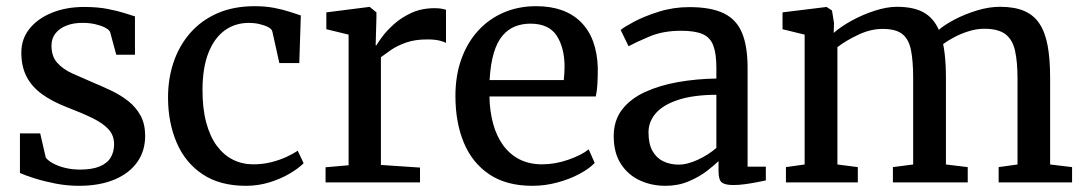

<svg xmlns="http://www.w3.org/2000/svg" viewBox="-20 -590 3511 621"><path d="M235 11Q197.5 11 160 3.8Q122.5 -3.5 91.8 -13.2Q61 -23 44.5 -30.5V-158.5H110L128 -80.5Q134.5 -71 151.2 -61.8Q168 -52.5 190.8 -47Q213.5 -41.5 238.5 -41.5Q278 -41.5 302.5 -51.8Q327 -62 338 -80.5Q349 -99 349 -123.5Q349 -152 331 -171.8Q313 -191.5 279.2 -208Q245.5 -224.5 197 -243Q148 -262 115.2 -286Q82.5 -310 65.8 -342.5Q49 -375 49 -420Q49 -464.5 75.8 -497.5Q102.5 -530.5 148.5 -549Q194.5 -567.5 252 -567.5Q295 -567.5 327.5 -561.2Q360 -555 382.2 -547.8Q404.5 -540.5 416.5 -537V-413H356L336 -487Q331.5 -495 318.2 -501.5Q305 -508 286.8 -512Q268.5 -516 249 -516Q218 -516.5 194.8 -507.2Q171.5 -498 159 -481.5Q146.5 -465 146.5 -442.5Q146.5 -407.5 165.2 -386.8Q184 -366 213.8 -352.5Q243.5 -339 276.5 -325Q309 -311.5 340 -296.8Q371 -282 395.5 -262.5Q420 -243 434.8 -215.8Q449.5 -188.5 449.5 -150.5Q449.5 -102 424 -65.8Q398.5 -29.5 350.2 -9.2Q302 11 235 11Z M775.5 11Q691.5 11 635.5 -26.2Q579.5 -63.5 551.8 -127.8Q524 -192 523.5 -272Q523 -333.5 541 -387.5Q559 -441.5 594.5 -482.5Q630 -523.5 682.5 -546.8Q735 -570 804 -570Q838 -570 866.8 -564.5Q895.5 -559 917.2 -551.8Q939 -544.5 953 -540L948 -386H883.5L861 -487.5Q859.5 -496 847.5 -502.2Q835.5 -508.5 819 -512.2Q802.5 -516 785.5 -516Q740.5 -516 707 -491.8Q673.5 -467.5 654.5 -420Q635.5 -372.5 635 -302.5Q634.5 -240.5 646.8 -194.5Q659 -148.5 681.2 -118.5Q703.5 -88.5 733.5 -73.5Q763.5 -58.5 799 -58.5Q829.5 -58.5 856.5 -65.2Q883.5 -72 905.5 -82Q927.5 -92 943 -102.5L962 -62Q945 -45 916 -28Q887 -11 850.8 0Q814.5 11 775.5 11Z M1033 0V-49L1107.5 -55.5V-478L1035.5 -495.5V-550L1173.5 -567.5H1176L1197.5 -550V-532L1195 -443.5H1197.5Q1202 -451.5 1216 -470.8Q1230 -490 1253.8 -511.5Q1277.5 -533 1310.5 -548.2Q1343.5 -563.5 1385.5 -563.5Q1400 -563.5 1408.5 -561.8Q1417 -560 1422.5 -558.5V-451Q1416.5 -455 1401.2 -458.8Q1386 -462.5 1362 -462.5Q1321.5 -462.5 1293 -452.2Q1264.5 -442 1245.2 -428.8Q1226 -415.5 1212 -405V-56.5L1338.5 -48V0Z M1702 11Q1618 11 1562.8 -26Q1507.5 -63 1480.2 -128.5Q1453 -194 1453 -279.5Q1453 -345.5 1472.2 -399Q1491.5 -452.5 1526.5 -490.8Q1561.5 -529 1609.2 -549.5Q1657 -570 1714 -570Q1807.5 -570 1859 -518.5Q1910.5 -467 1913.5 -370.5Q1913.5 -340.5 1912.2 -318Q1911 -295.5 1907 -278H1563Q1564 -230 1575 -189.8Q1586 -149.5 1607.5 -120Q1629 -90.5 1660.5 -74.5Q1692 -58.5 1733.5 -58.5Q1775.5 -58.5 1818.5 -73.5Q1861.5 -88.5 1884 -107L1903.5 -63Q1886 -44.5 1854.2 -27.5Q1822.5 -10.5 1782.8 0.2Q1743 11 1702 11ZM1563.5 -331H1803.5Q1804.5 -339.5 1805.2 -352Q1806 -364.5 1806 -374Q1806 -435 1780.8 -474.2Q1755.5 -513.5 1695.5 -513.5Q1669 -513.5 1646 -504.5Q1623 -495.5 1605.2 -474.5Q1587.5 -453.5 1577 -418.2Q1566.5 -383 1563.5 -331Z M2132.5 11Q2087.5 11 2049.5 -6.5Q2011.5 -24 1988.2 -59.8Q1965 -95.5 1965 -150Q1965 -200.5 1992.2 -235.8Q2019.5 -271 2066.5 -292.5Q2113.5 -314 2173 -324.5Q2232.5 -335 2297 -336V-371.5Q2297 -416.5 2287.2 -442.5Q2277.5 -468.5 2253 -479.5Q2228.5 -490.5 2183 -490.5Q2124.5 -490.5 2080.8 -472Q2037 -453.5 2013 -440.5L1987.5 -493Q1997.5 -502 2030.8 -519.8Q2064 -537.5 2111 -552.2Q2158 -567 2209.5 -567Q2280 -567 2321.2 -546.8Q2362.5 -526.5 2380.2 -483.2Q2398 -440 2398 -370.5V-51H2457V-6.5Q2446 -4 2427.8 -0.5Q2409.5 3 2389.2 5.8Q2369 8.5 2352 8.5Q2326 8.5 2315 0.5Q2304 -7.5 2304 -37V-69Q2291.5 -56.5 2267 -37.5Q2242.5 -18.5 2208.2 -3.8Q2174 11 2132.5 11ZM2176 -57.5Q2202.5 -57.5 2236.8 -73.2Q2271 -89 2297 -111.5V-283.5Q2222 -283 2173.5 -267Q2125 -251 2101.2 -223.8Q2077.5 -196.5 2077.5 -162Q2077.5 -124.5 2090.5 -101.5Q2103.5 -78.5 2125.8 -68Q2148 -57.5 2176 -57.5Z M2522 0V-49.5L2582.5 -58V-478L2511 -495.5V-550L2653.5 -567.5L2671 -556L2677.5 -515.5L2676.5 -483.5Q2699 -503.5 2734.2 -523Q2769.5 -542.5 2808.8 -555.2Q2848 -568 2881 -568Q2934.5 -568 2967 -550Q2999.5 -532 3016.5 -493.5Q3036 -510.5 3068.8 -527.5Q3101.5 -544.5 3140 -556.2Q3178.5 -568 3214.5 -568Q3261.5 -568 3292.8 -554.5Q3324 -541 3342.2 -513.2Q3360.5 -485.5 3368.5 -442.2Q3376.5 -399 3376.5 -339V-58L3447.5 -49.5V0H3210V-49.5L3271 -58V-335.5Q3271 -390 3263 -426Q3255 -462 3231.8 -479.5Q3208.5 -497 3163.5 -497Q3139.5 -497 3114.8 -489.5Q3090 -482 3068 -470.5Q3046 -459 3030.5 -447.5Q3033.5 -432.5 3035.5 -415.2Q3037.5 -398 3038.5 -378.5Q3039.5 -359 3039.5 -337.5V-58L3110 -49.5V0H2868V-49.5L2933.5 -58V-338Q2933.5 -392.5 2926.5 -427.8Q2919.5 -463 2898.5 -479.8Q2877.5 -496.5 2834.5 -496.5Q2796 -496.5 2755.8 -477.5Q2715.5 -458.5 2688.5 -437.5V-58L2754.5 -49.5V0Z"/></svg>

Font: Merriweather Light 18pt
Style: Regular
Weight: 400
Version: Version 2.100